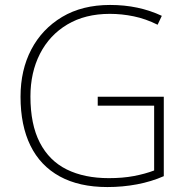

<svg xmlns="http://www.w3.org/2000/svg" viewBox="-20 -746 762 776"><path d="M375 -355H642V-34Q592 -12 534 -1Q476 10 414 10Q300 10 221.5 -33Q143 -76 103 -157.5Q63 -239 63 -355Q63 -463 106.5 -546Q150 -629 231 -677.5Q312 -726 425 -726Q483 -726 535 -715Q587 -704 634 -682L617 -646Q569 -670 520.5 -680Q472 -690 424 -690Q324 -690 252 -647Q180 -604 141.5 -528.5Q103 -453 103 -356Q103 -243 141 -169.5Q179 -96 250 -61Q321 -26 420 -26Q476 -26 521 -34.5Q566 -43 603 -57V-319H375Z"/></svg>

Font: Noto Sans Khmer ExtraLight
Style: Regular
Weight: 250
Version: Version 2.003